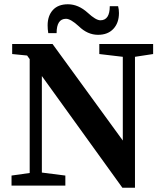

<svg xmlns="http://www.w3.org/2000/svg" viewBox="-20 -869 771 899"><path d="M245 -714H206Q203 -732 203 -750Q203 -795 227.5 -822Q252 -849 298 -849Q347 -849 391 -809Q429 -774 450 -774Q494 -774 494 -840H533Q537 -825 537 -808Q537 -762 511 -734Q485 -706 439 -706Q390 -706 349 -746Q311 -781 289 -781Q245 -781 245 -714ZM697 -663V-616L612 -603V10H553L176 -513V-61L286 -47V0H34V-47L119 -59V-592L107 -609L37 -616V-663H226L555 -211V-603L445 -616V-663Z"/></svg>

Font: TypoPRO Source Serif Pro
Style: Regular
Weight: 600
Designer: Frank Grießhammer
Foundry: Adobe Systems Incorporated
Version: Version 1.017;PS 1.0;hotconv 1.0.79;makeotf.lib2.5.61930